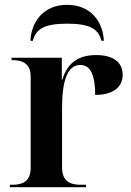

<svg xmlns="http://www.w3.org/2000/svg" viewBox="-20 -775 543 795"><path d="M106 -606H116C128 -654 162 -677 258 -677C354 -677 388 -654 400 -606H410C407 -681 359 -755 258 -755C157 -755 109 -681 106 -606ZM21 0H336V-10H312C272 -10 237 -24 237 -81V-329C237 -434 257 -506 312 -506C349 -506 374 -476 374 -382C449 -382 488 -415 488 -465C488 -517 449 -547 378 -547C294 -547 256 -504 238 -445H236V-536H28V-526H32C71 -526 107 -513 107 -459V-80C107 -23 72 -10 32 -10H21Z"/></svg>

Font: Noto Serif Display SemiBold
Style: Regular
Weight: 600
Designer: Monotype Design Team
Foundry: Monotype Imaging Inc.
Version: Version 2.009